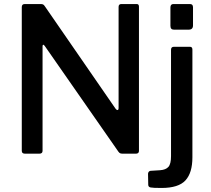

<svg xmlns="http://www.w3.org/2000/svg" viewBox="-20 -762 1045 952"><path d="M658 -742Q669 -742 669 -729V-13Q669 -7 665 -3.5Q661 0 654 0H589Q582 0 577 -1.5Q572 -3 567 -10L202 -534Q197 -541 194 -540Q191 -539 191 -533V-14Q191 0 175 0H104Q88 0 88 -14V-727Q88 -742 103 -742H181Q189 -742 193.5 -740Q198 -738 203 -730L553 -223Q559 -215 563.5 -216.5Q568 -218 568 -225V-728Q568 -742 582 -742ZM934 18Q934 95 899.5 132.5Q865 170 781 170Q738 170 726.5 167.5Q715 165 715 154L714 100Q714 95 717 90.5Q720 86 726 85L774 82Q802 80 815 65.5Q828 51 828 12V-515Q828 -530 842 -530H922Q934 -530 934 -516V18ZM937 -636Q937 -615 916 -615H842Q825 -615 825 -634V-725Q825 -742 840 -742H922Q937 -742 937 -726Z"/></svg>

Font: Libre Franklin Thin Medium
Style: Regular
Weight: 500
Version: Version 3.000